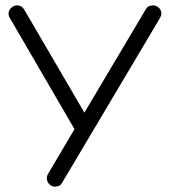

<svg xmlns="http://www.w3.org/2000/svg" viewBox="-20 -695 634 721"><path d="M187 5.9Q173.8 5.9 164.8 -3.7Q155.8 -13.2 155.8 -25.9Q155.8 -35.2 162.1 -44.9L259.8 -210L19 -624Q12.2 -633.8 12.2 -644Q12.2 -656.2 22 -665.5Q31.7 -674.8 44.9 -674.8Q61.5 -674.8 70.8 -659.2L296.9 -272L526.9 -659.2Q535.2 -674.8 554.2 -674.8Q566.9 -674.8 576.4 -666Q585.9 -657.2 585.9 -644Q585.9 -634.8 577.1 -621.1L213.9 -9.8Q206.1 5.9 187 5.9Z"/></svg>

Font: Comic Neue
Style: Regular
Weight: 400
Designer: Craig Rozynski
Foundry: Craig Rozynski
Version: Version 2.003;hotconv 1.0.109;makeotfexe 2.5.65596